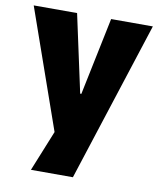

<svg xmlns="http://www.w3.org/2000/svg" viewBox="-86 -568 669 811"><g transform="rotate(10 248.5 -163.0)"><path d="M102 180 191 -40V58L-7 -506H179L251 -173H256L325 -506H504L282 180Z"/></g></svg>

Font: Nunito Sans 7pt Condensed Black
Style: Regular
Weight: 900
Width: 3
Designer: Vernon Adams
Foundry: Vernon Adams
Version: Version 3.101;gftools[0.9.27]